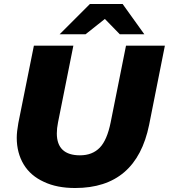

<svg xmlns="http://www.w3.org/2000/svg" viewBox="-20 -929 847 963"><path d="M357 14C296 14 244 4 200 -17C156 -37 122 -66 99 -104C76 -142 64 -187 64 -238C64 -259 67 -284 72 -312L150 -700H348L271 -315C267 -295 265 -277 265 -260C265 -187 304 -150 381 -150C423 -150 456 -163 481 -189C505 -214 523 -256 535 -315L612 -700H807L728 -303C685 -92 562 14 357 14ZM704 -757H581L506 -834L409 -757H279L431 -909H595Z"/></svg>

Font: My Font
Style: Italic
Weight: 500
Designer: Julieta Ulanovsky
Foundry: Julieta Ulanovsky
Version: ""